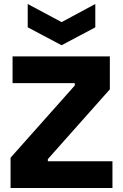

<svg xmlns="http://www.w3.org/2000/svg" viewBox="-20 -943 616 963"><path d="M33 0V-152L355 -514V-526H43V-660H531V-495L220 -145V-134H544V0ZM119 -923 289 -832 458 -923V-806L289 -716L119 -806Z"/></svg>

Font: Bricolage Grotesque 96pt ExtraBold ExtraBold
Style: Regular
Weight: 800
Version: Version 1.001;gftools[0.9.33.dev8+g029e19f]